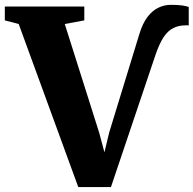

<svg xmlns="http://www.w3.org/2000/svg" viewBox="-40 -770 802 796"><path d="M284.5 5.5 37.5 -670.5 -20 -685.5V-743H309.5V-685.5L228.5 -670.5L371 -220.5L393 -138.5L412.5 -220L537.5 -628Q551 -673 571.5 -699.8Q592 -726.5 616.8 -738.2Q641.5 -750 668.5 -750Q700 -750 718 -747Q736 -744 742.5 -741V-664Q741.5 -665 739 -665Q736.5 -665 731 -665Q701 -665 678.5 -653.8Q656 -642.5 638.5 -616.2Q621 -590 605 -543.5L420 5.5Z"/></svg>

Font: Merriweather 48pt Black
Style: Regular
Weight: 900
Version: Version 2.100